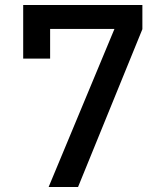

<svg xmlns="http://www.w3.org/2000/svg" viewBox="-20 -750 640 770"><path d="M293 0 551 -633V-730H73V-515H181V-634H439L175 0Z"/></svg>

Font: Tekne LDO SemiBold
Style: Regular
Weight: 600
Monospace: yes
Designer: Alessio Laiso, Mario Rullo, Paolo Rosset
Foundry: Alessio Laiso
Version: Version 1.000;hotconv 1.0.109;makeotfexe 2.5.65596